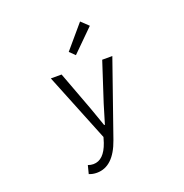

<svg xmlns="http://www.w3.org/2000/svg" viewBox="-184 -1026 1367 1427"><g transform="rotate(-20 500.0 -313.0)"><path d="M339.8 236.3Q306.6 236.3 278.3 224.6L294.9 159.2Q316.4 167 336.9 167Q420.9 167 462.9 44.9L475.6 2.9L256.8 -540H341.8L457 -231.4Q461.9 -217.8 481.4 -162.6Q501 -107.4 510.7 -79.1H516.6Q557.6 -215.8 562.5 -231.4L663.1 -540H743.2L537.1 49.8Q471.7 236.3 339.8 236.3ZM491.2 -638.7 449.2 -679.7 605.5 -863.3 663.1 -808.6Z"/></g></svg>

Font: GenEi Gothic M SemiLight
Style: Regular
Weight: 350
Designer: o_tamon (Modified); [Source Han Sans]
Ryoko NISHIZUKA  (kana & ideographs); Paul D. Hunt (Latin, Greek & Cyrillic); Wenl
Version: Version 1.1a;Original Version 1.004